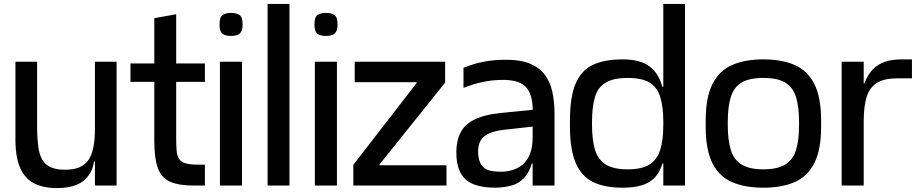

<svg xmlns="http://www.w3.org/2000/svg" viewBox="-20 -950 4691 983"><path d="M273 13Q204 13 157 -10Q110 -33 85 -86.5Q60 -140 59 -229V-634H170V-285Q171 -234 176.5 -195.5Q182 -157 197 -131.5Q212 -106 240.5 -93.5Q269 -81 313 -81Q357 -81 386.5 -93.5Q416 -106 433 -131Q450 -156 458 -195.5Q466 -235 466 -289V-181Q466 -108 442.5 -66Q419 -24 376 -5.5Q333 13 273 13ZM453 -123 463 -187 498 -162V-123ZM466 0V-181V-634H577V0Z M973 0Q894 0 850 -20Q806 -40 788 -90Q770 -140 770 -227V-435H882V-241Q882 -202 884.5 -176.5Q887 -151 897.5 -135.5Q908 -120 931 -113.5Q954 -107 995 -107H1029V0ZM648 -531V-625H1029V-531ZM770 -296V-857L882 -877V-296Z M1106 0V-634H1219V0ZM1162 -766Q1146 -766 1132.5 -770Q1119 -774 1111.5 -786.5Q1104 -799 1104 -825Q1104 -864 1121 -874Q1138 -884 1163 -884Q1188 -884 1205 -874Q1222 -864 1222 -825Q1222 -799 1214 -786.5Q1206 -774 1192.5 -770Q1179 -766 1162 -766Z M1350 0V-930H1462V0Z M1592 0V-634H1705V0ZM1648 -766Q1632 -766 1618.5 -770Q1605 -774 1597.5 -786.5Q1590 -799 1590 -825Q1590 -864 1607 -874Q1624 -884 1649 -884Q1674 -884 1691 -874Q1708 -864 1708 -825Q1708 -799 1700 -786.5Q1692 -774 1678.5 -770Q1665 -766 1648 -766Z M2259 -634V-527L1923 -108V-104H2266V0H1789V-106L2113 -525V-529H1796V-634Z M2707 0V-307Q2707 -313 2707 -322.5Q2707 -332 2707.5 -342Q2708 -352 2708 -361Q2708 -370 2708 -374Q2708 -425 2698 -458Q2688 -491 2668 -509Q2648 -527 2619.5 -534Q2591 -541 2555 -541Q2502 -541 2452.5 -530.5Q2403 -520 2353 -500V-603Q2408 -625 2459 -634.5Q2510 -644 2565 -644Q2641 -645 2690 -625.5Q2739 -606 2767.5 -569.5Q2796 -533 2807.5 -481.5Q2819 -430 2819 -365V0ZM2516 11Q2455 11 2411.5 -4Q2368 -19 2344.5 -54Q2321 -89 2317 -146Q2313 -214 2333 -261Q2353 -308 2403.5 -335Q2454 -362 2539 -371L2727 -390V-304L2564 -286Q2490 -278 2457.5 -250.5Q2425 -223 2428 -164Q2431 -123 2447 -102.5Q2463 -82 2490.5 -76Q2518 -70 2553 -71Q2580 -72 2607 -80.5Q2634 -89 2656.5 -108Q2679 -127 2693 -161Q2707 -195 2707 -247L2725 -113H2703Q2688 -64 2661.5 -37Q2635 -10 2598.5 0Q2562 10 2516 11Z M3168 11Q3075 11 3015.5 -18.5Q2956 -48 2927 -117Q2898 -186 2898 -302V-332Q2898 -453 2927 -521.5Q2956 -590 3015.5 -618Q3075 -646 3168 -646Q3257 -646 3305 -610.5Q3353 -575 3372 -502Q3391 -429 3391 -316V-294Q3391 -181 3372 -114.5Q3353 -48 3304.5 -18.5Q3256 11 3168 11ZM3365 -113V-131H3380V-113ZM3193 -83Q3266 -83 3305 -107.5Q3344 -132 3360 -182Q3376 -232 3376 -310V-325Q3376 -403 3360.5 -453Q3345 -503 3306 -527Q3267 -551 3194 -551Q3121 -551 3081 -527Q3041 -503 3026 -453Q3011 -403 3011 -325V-310Q3011 -233 3026.5 -182.5Q3042 -132 3082 -107.5Q3122 -83 3193 -83ZM3365 -488V-506H3380V-488ZM3376 0V-930H3487V0Z M3888 11Q3795 11 3729 -17Q3663 -45 3628 -113.5Q3593 -182 3593 -302V-332Q3593 -452 3628 -520.5Q3663 -589 3729 -617.5Q3795 -646 3888 -646Q3981 -646 4047 -618Q4113 -590 4148.5 -521.5Q4184 -453 4184 -332V-302Q4184 -182 4148.5 -113.5Q4113 -45 4047 -17Q3981 11 3888 11ZM3888 -83Q3960 -83 4000 -107.5Q4040 -132 4055.5 -182Q4071 -232 4071 -310V-325Q4071 -403 4055.5 -453Q4040 -503 4000.5 -527Q3961 -551 3889 -551Q3815 -551 3776 -527Q3737 -503 3721.5 -453Q3706 -403 3706 -325V-310Q3706 -233 3721.5 -182.5Q3737 -132 3777 -107.5Q3817 -83 3888 -83Z M4289 0V-634H4402V-522H4405Q4422 -567 4448 -594Q4474 -621 4510 -633.5Q4546 -646 4594 -646H4649V-549H4574Q4507 -549 4469.5 -525.5Q4432 -502 4417 -453.5Q4402 -405 4402 -328V0Z"/></svg>

Font: Matangi
Style: Bold
Weight: 700
Designer: Prashant Pant
Foundry: The Graphic Ant
Version: Version 3.002